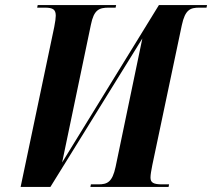

<svg xmlns="http://www.w3.org/2000/svg" viewBox="-20 -734 833 754"><path d="M193 -628 61 0H178L539 -583L434 -79C421 -18 401 -10 366 -10H337L335 0H642L644 -10H617C582 -10 571 -17 571 -37C571 -48 574 -64 578 -85L694 -635C707 -696 727 -704 763 -704H791L793 -714H604L224 -96L337 -637C349 -696 369 -704 408 -704H434L436 -714H128L126 -704H156C189 -704 199 -696 199 -672C199 -664 197 -648 193 -628Z"/></svg>

Font: Noto Serif Display Condensed
Style: Bold Italic
Weight: 700
Width: 3
Italic angle: -12°
Designer: Monotype Design Team
Foundry: Monotype Imaging Inc.
Version: Version 2.009